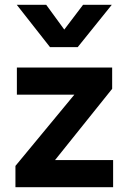

<svg xmlns="http://www.w3.org/2000/svg" viewBox="-20 -782 536 802"><path d="M44.5 0V-89L290.5 -386.5H50.5V-500H448.5V-411L210 -113.5H452.5V0ZM189 -585 50 -762H173L248.5 -658.5L327 -762H447L304.5 -585Z"/></svg>

Font: Geologica EX Med
Style: Regular
Weight: 500
Designer: Sindre Bremnes, Frode Helland
Foundry: Monokrom Skriftforlag AS
Version: Version 1.010;gftools[0.9.28]